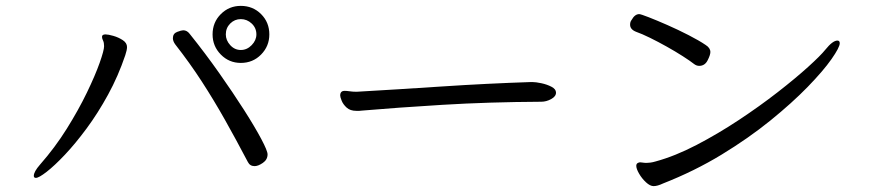

<svg xmlns="http://www.w3.org/2000/svg" viewBox="-20 -666 2980 653"><path d="M896 -549Q896 -509 868 -480.5Q840 -452 799 -452Q759 -452 731 -480.5Q703 -509 703 -549Q703 -590 731 -618Q759 -646 799 -646Q840 -646 868 -618Q896 -590 896 -549ZM852 -549Q852 -571 836 -586Q820 -601 799 -601Q778 -601 763 -586Q748 -571 748 -549Q748 -529 763 -512.5Q778 -496 799 -496Q820 -496 836 -512.5Q852 -529 852 -549ZM890 -141Q890 -123 874 -112Q858 -101 846 -101Q830 -101 823 -115Q782 -193 744.5 -259.5Q707 -326 666.5 -388.5Q626 -451 576 -515Q568 -526 568 -536Q568 -552 582.5 -557.5Q597 -563 603 -563Q616 -563 625 -551Q678 -485 725.5 -417.5Q773 -350 810 -292Q847 -234 868.5 -193.5Q890 -153 890 -141ZM102 -61Q95 -61 95 -68Q95 -82 116 -106Q167 -164 207 -228Q247 -292 275.5 -351Q304 -410 319 -452.5Q334 -495 334 -509Q334 -521 330.5 -528Q327 -535 327 -540Q327 -543 328 -545Q331 -549 339 -549Q348 -549 365.5 -544Q383 -539 397.5 -529.5Q412 -520 412 -506Q412 -496 406 -478Q382 -407 347.5 -344Q313 -281 274.5 -229Q236 -177 200.5 -139.5Q165 -102 138.5 -81.5Q112 -61 102 -61Z M1790 -387Q1802 -387 1821 -383Q1840 -379 1855.5 -371Q1871 -363 1871 -351Q1871 -338 1854.5 -329Q1838 -320 1821 -320Q1641 -319 1485 -309.5Q1329 -300 1213 -290Q1207 -289 1202 -289Q1197 -289 1192 -289Q1171 -289 1159 -300Q1147 -311 1142 -323.5Q1137 -336 1137 -341Q1137 -357 1152 -357Q1159 -357 1169.5 -355.5Q1180 -354 1190 -354H1194Q1334 -362 1484.5 -372Q1635 -382 1787 -387Z M2128 -598Q2139 -618 2154 -618Q2159 -618 2186 -607.5Q2213 -597 2249.5 -581Q2286 -565 2322 -546.5Q2358 -528 2380 -513Q2396 -503 2396 -489Q2396 -479 2386.5 -460.5Q2377 -442 2358 -442Q2349 -442 2341 -448Q2327 -459 2302 -475Q2277 -491 2247.5 -507.5Q2218 -524 2190.5 -537.5Q2163 -551 2143 -558Q2123 -566 2123 -582Q2123 -592 2128 -598ZM2235 -42Q2216 -33 2203 -33Q2191 -33 2177 -46Q2163 -59 2153.5 -75.5Q2144 -92 2144 -102Q2144 -108 2148 -111Q2153 -114 2157 -114Q2161 -114 2166 -113Q2171 -112 2179 -112Q2184 -112 2192 -113Q2200 -114 2210 -117Q2276 -135 2349 -173Q2422 -211 2493 -258Q2564 -305 2625 -352.5Q2686 -400 2728.5 -438.5Q2771 -477 2787 -497Q2812 -528 2828 -528Q2836 -528 2836 -519Q2836 -505 2808 -465Q2780 -425 2727 -370.5Q2674 -316 2600 -256Q2526 -196 2434 -140Q2342 -84 2235 -42Z"/></svg>

Font: Moon Stars Kai HW
Style: Regular
Weight: 400
Designer: GuiWonder
Version: Version 1.101